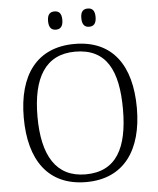

<svg xmlns="http://www.w3.org/2000/svg" viewBox="-60 -957 837 1018"><g transform="rotate(-5 358.5 -448.0)"><path d="M445 -809C467 -809 483 -821 483 -858C483 -895 467 -906 445 -906C423 -906 407 -895 407 -858C407 -821 423 -809 445 -809ZM268 -809C290 -809 306 -821 306 -858C306 -895 290 -906 268 -906C246 -906 230 -895 230 -858C230 -821 246 -809 268 -809ZM358 10C560 10 659 -136 659 -358C659 -585 561 -725 359 -725C158 -725 57 -585 57 -359C57 -132 156 10 358 10ZM358 -31C200 -31 130 -152 130 -358C130 -564 200 -684 359 -684C525 -684 585 -564 585 -358C585 -153 522 -31 358 -31Z"/></g></svg>

Font: Noto Serif Light
Style: Regular
Weight: 300
Designer: Monotype Design Team
Foundry: Monotype Imaging Inc.
Version: Version 2.013